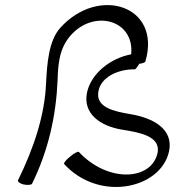

<svg xmlns="http://www.w3.org/2000/svg" viewBox="-20 -727 702 767"><path d="M108 7C175 -129 204 -269 210 -405C212 -466 215 -531 261 -584C354 -692 518 -648 504 -510C423 -495 345 -435 328 -359C309 -273 381 -223 468 -209C538 -198 620 -183 610 -119C588 -5 412 5 295 -120C292 -123 277 -116 261 -102C244 -89 234 -76 236 -72C376 81 621 28 655 -121C675 -211 592 -256 501 -271C435 -282 362 -298 373 -361C382 -419 452 -451 518 -450C522 -450 529 -460 536 -472C549 -474 560 -477 561 -482C626 -705 373 -785 221 -616C174 -564 168 -471 164 -395C159 -267 115 -135 52 -7C49 -2 59 6 74 10C90 13 105 12 108 7Z"/></svg>

Font: Nupuram ExtraLight Oblique
Style: Regular
Weight: 200
Designer: Santhosh Thottingal (santhosh.thottingal@gmail.com)
Foundry: SMC
Version: Version 1.000